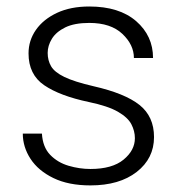

<svg xmlns="http://www.w3.org/2000/svg" viewBox="-20 -558 547 588"><path d="M393.1 -134.8Q393.1 -156.7 382.3 -177.5Q371.6 -198.2 341.1 -215.8Q310.5 -233.4 252 -245.6Q163.6 -264.2 115.5 -296.9Q67.4 -329.6 67.4 -394.5Q67.4 -434.1 90.1 -466.6Q112.8 -499 154.5 -518.6Q196.3 -538.1 253.4 -538.1Q345.2 -538.1 397 -493.2Q448.7 -448.2 448.7 -380.4H390.1Q390.1 -420.9 354.7 -454.3Q319.3 -487.8 253.4 -487.8Q208 -487.8 179.9 -474.1Q151.9 -460.4 138.9 -439.2Q126 -418 126 -396Q126 -373 136.5 -355Q147 -336.9 177.2 -322.3Q207.5 -307.6 266.6 -293.9Q362.8 -272 407.2 -236.6Q451.7 -201.2 451.7 -138.2Q451.7 -72.8 398.7 -31.5Q345.7 9.8 256.8 9.8Q189.9 9.8 143.6 -12.7Q97.2 -35.2 73.5 -71.5Q49.8 -107.9 49.8 -148.9H108.4Q110.8 -107.4 133.8 -83.7Q156.7 -60.1 190.2 -50.3Q223.6 -40.5 256.8 -40.5Q323.7 -40.5 358.4 -69.1Q393.1 -97.7 393.1 -134.8Z"/></svg>

Font: Vazirmatn UI ExtraLight
Style: Regular
Weight: 200
Designer: Saber Rastikerdar
Foundry: Saber Rastikerdar
Version: Version 33.003